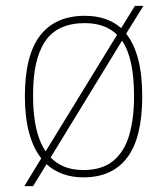

<svg xmlns="http://www.w3.org/2000/svg" viewBox="-20 -596 571 656"><path d="M121 -55Q94 -89 79.5 -142Q65 -195 65 -267Q65 -407 117 -474.5Q169 -542 270 -542Q346 -542 394 -500L441 -576H470L411 -481Q438 -447 452 -394Q466 -341 466 -267Q466 -126 415 -58Q364 10 265 10Q227 10 195 -1.5Q163 -13 139 -35L93 40H63ZM265 -15Q329 -15 367 -46.5Q405 -78 421.5 -134.5Q438 -191 438 -267Q438 -332 428 -379Q418 -426 397 -457L153 -58Q173 -37 201 -26Q229 -15 265 -15ZM380 -477Q360 -497 332.5 -507Q305 -517 270 -517Q176 -517 134 -454.5Q92 -392 93 -267Q93 -206 103.5 -158.5Q114 -111 136 -79Z"/></svg>

Font: Noto Serif Hebrew Thin
Style: Regular
Weight: 250
Version: Version 2.003